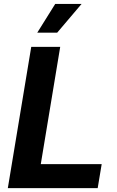

<svg xmlns="http://www.w3.org/2000/svg" viewBox="-20 -969 605 989"><path d="M20.3 0 140.9 -727.5H290.1L190.1 -123.7H503.8L483.2 0ZM172 -800.8 264.4 -948.7H400.2L274.6 -800.8Z"/></svg>

Font: Inter
Style: Italic
Weight: 400
Italic angle: -9.3988°
Designer: Rasmus Andersson
Foundry: rsms
Version: Version 4.001;git-66647c0bb